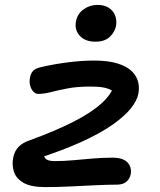

<svg xmlns="http://www.w3.org/2000/svg" viewBox="-20 -753 652 783"><path d="M165 10Q105 10 75 -8Q45 -26 36.5 -53.5Q28 -81 34 -111Q40 -139 57 -155.5Q74 -172 99 -180Q206 -219 279.5 -256.5Q353 -294 394 -331.5Q435 -369 446 -406L463 -358Q451 -374 437.5 -383Q424 -392 403 -396Q382 -400 350 -400Q295 -400 256 -392.5Q217 -385 188 -377.5Q159 -370 136 -370Q125 -370 116 -379.5Q107 -389 103 -404Q99 -419 102 -435Q105 -453 114.5 -463.5Q124 -474 146 -479Q197 -491 254.5 -498.5Q312 -506 363 -506Q422 -506 460 -494Q498 -482 518 -462Q538 -442 543.5 -418Q549 -394 544 -370Q539 -343 514 -311.5Q489 -280 440.5 -245.5Q392 -211 314.5 -175.5Q237 -140 126 -104L158 -128Q159 -109 170 -102.5Q181 -96 204 -96Q240 -96 278.5 -99.5Q317 -103 357.5 -106.5Q398 -110 439 -110Q482 -110 500 -90.5Q518 -71 513 -42Q509 -23 495 -11.5Q481 0 457 0Q418 0 368 2.5Q318 5 265 7.5Q212 10 165 10ZM369 -583Q327 -583 305 -607.5Q283 -632 290 -667Q296 -697 321 -715Q346 -733 378 -733Q407 -733 425.5 -720Q444 -707 450.5 -687Q457 -667 453 -647Q449 -624 428.5 -603.5Q408 -583 369 -583Z"/></svg>

Font: Shantell Sans Medium
Style: Italic
Weight: 500
Italic angle: -11°
Designer: Stephen Nixon, Anya Danilova, Shantell Martin
Foundry: Arrow Type
Version: Version 1.011;[c5ecc13dd]